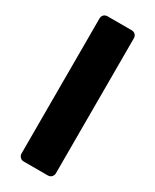

<svg xmlns="http://www.w3.org/2000/svg" viewBox="-186 -761 657 813"><g transform="rotate(30 143.0 -355.0)"><path d="M84 0Q73 0 66 -7.5Q59 -15 59 -25V-685Q59 -696 66 -703Q73 -710 84 -710H202Q213 -710 220 -703Q227 -696 227 -685V-25Q227 -15 220 -7.5Q213 0 202 0Z"/></g></svg>

Font: Rubik
Style: Bold
Weight: 700
Designer: Hubert and Fischer
Foundry: Hubert and Fischer
Version: Version 2.300;gftools[0.9.30]